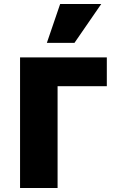

<svg xmlns="http://www.w3.org/2000/svg" viewBox="-20 -947 592 967"><path d="M81 0V-658H270V0ZM177 -513V-658H518V-513ZM216 -731 283 -927H490L355 -731Z"/></svg>

Font: Ysabeau Office Black
Style: Regular
Weight: 900
Designer: Christian Thalmann (Catharsis Fonts)
Version: Version 2.001;gftools[0.9.30]; featfreeze: tnum,lnum,ss02